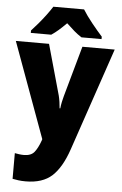

<svg xmlns="http://www.w3.org/2000/svg" viewBox="-64 -810 695 1095"><g transform="rotate(5 283.0 -263.0)"><path d="M0 -553H190L271 -264Q275 -248 278 -228Q281 -208 282 -192H286Q288 -211 291.5 -228Q295 -245 300 -263L381 -553H566L366 35Q330 141 276 190.5Q222 240 125 240Q102 240 83.5 237.5Q65 235 50 232V85Q61 87 74.5 89Q88 91 102 91Q143 91 162 67.5Q181 44 197 -1L199 -8ZM372 -766Q393 -732 425.5 -691.5Q458 -651 486 -620V-606H371Q349 -620 328 -638Q307 -656 283 -679Q259 -655 239 -637.5Q219 -620 198 -606H81V-620Q98 -638 120 -664Q142 -690 162.5 -717.5Q183 -745 196 -766Z"/></g></svg>

Font: Noto Sans Tamil SemiCondensed Black
Style: Regular
Weight: 900
Width: 4
Designer: Jelle Bosma - Monotype Design Team
Foundry: Monotype Imaging Inc.
Version: Version 2.004; ttfautohint (v1.8.4.7-5d5b)